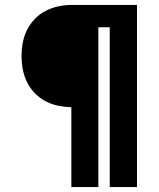

<svg xmlns="http://www.w3.org/2000/svg" viewBox="-20 -755 640 775"><path d="M268 0V-322Q241 -323 214 -328.5Q187 -334 163 -347Q139 -360 120 -379.5Q101 -399 89 -423.5Q77 -448 72 -475Q67 -502 67 -529Q67 -556 72 -583Q77 -610 89 -634Q101 -658 120 -678Q139 -698 163 -710.5Q187 -723 214 -729Q241 -735 268 -735H533V0H423V-645H377V0Z"/></svg>

Font: Iosevka SS04 Heavy Extended
Style: Regular
Weight: 900
Width: 7
Monospace: yes
Designer: Belleve Invis
Foundry: Belleve Invis
Version: Version 19.0.0; ttfautohint (v1.8.4)